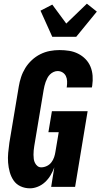

<svg xmlns="http://www.w3.org/2000/svg" viewBox="-20 -1015 546 1043"><path d="M143 8Q115 8 91.5 -3Q68 -14 54 -34.5Q40 -55 33 -80Q26 -105 24 -131.5Q22 -158 24.5 -185Q27 -212 31 -240L82 -545Q86 -570 94.5 -596Q103 -622 117.5 -645.5Q132 -669 153 -688.5Q174 -708 199 -720.5Q224 -733 250.5 -738Q277 -743 303 -743Q330 -743 355.5 -739Q381 -735 404 -723.5Q427 -712 444.5 -694Q462 -676 471.5 -653Q481 -630 483 -603.5Q485 -577 481 -550L479 -540H342L343 -544Q345 -559 344.5 -574Q344 -589 338 -601.5Q332 -614 320 -621.5Q308 -629 293 -629Q282 -629 271 -624Q260 -619 251.5 -610.5Q243 -602 237.5 -591.5Q232 -581 228 -570Q224 -559 221.5 -548Q219 -537 217 -526L166 -221Q164 -209 163 -197.5Q162 -186 162 -174Q162 -162 163.5 -151Q165 -140 170 -130Q175 -120 183.5 -113Q192 -106 204 -106Q219 -106 234 -113Q249 -120 259 -133Q269 -146 274 -161Q279 -176 281 -190L299 -297H243L262 -411H456L388 0H258L275 -106Q267 -84 255 -63.5Q243 -43 225.5 -26.5Q208 -10 186 -1Q164 8 143 8ZM264 -815 200 -957 264 -990 340 -887 452 -995 506 -952 394 -815Z"/></svg>

Font: Iosevka Term Curly Heavy
Style: Italic
Weight: 900
Italic angle: -9°
Designer: Belleve Invis
Foundry: Belleve Invis
Version: Version 32.3.0